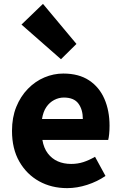

<svg xmlns="http://www.w3.org/2000/svg" viewBox="-20 -958 628 992"><path d="M327 14Q246 14 182 -21.5Q118 -57 80 -123Q42 -189 42 -282Q42 -351 64 -405.5Q86 -460 124 -499Q162 -538 209.5 -558Q257 -578 307 -578Q387 -578 440 -543Q493 -508 519.5 -447Q546 -386 546 -308Q546 -285 544 -265.5Q542 -246 539 -235H199Q206 -193 227 -165.5Q248 -138 278.5 -124.5Q309 -111 348 -111Q381 -111 410.5 -120.5Q440 -130 471 -148L525 -49Q483 -20 430.5 -3Q378 14 327 14ZM197 -343H408Q408 -392 385 -423Q362 -454 310 -454Q284 -454 260 -441.5Q236 -429 219.5 -405Q203 -381 197 -343ZM295 -652 91 -831 202 -938 375 -731Z"/></svg>

Font: Noto Sans SC Thin ExtraBold
Style: Regular
Weight: 800
Version: Version 2.004-H2;hotconv 1.0.118;makeotfexe 2.5.65603